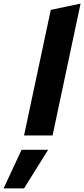

<svg xmlns="http://www.w3.org/2000/svg" viewBox="-141 -755 469 1070"><path d="M-7 0 142 -700 308 -735 152 0ZM-121 295 -21 80H127L-7 295Z"/></svg>

Font: Red Hat Display Black
Style: Italic
Weight: 900
Italic angle: -12°
Designer: Pentagram, MCKL
Foundry: Pentagram, MCKL
Version: Version 1.023; ttfautohint (v1.8.3)